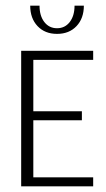

<svg xmlns="http://www.w3.org/2000/svg" viewBox="-20 -660 375 680"><path d="M244 -640H277Q277 -595 251 -567.5Q225 -540 182 -540Q139 -540 113 -567.5Q87 -595 87 -640H120Q120 -604 137 -582Q154 -560 182 -560Q210 -560 227 -582Q244 -604 244 -640ZM55 0V-480H310V-448H98V-266H270V-234H98V-32H310V0Z"/></svg>

Font: Glametrix
Style: Light
Weight: 300
Designer: gluk
Foundry: gluk
Version: Version 0.40